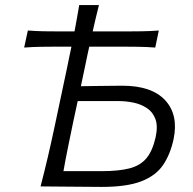

<svg xmlns="http://www.w3.org/2000/svg" viewBox="-20 -733 760 755"><path d="M139.5 0Q155 -59.5 168 -115Q181 -170.5 195 -236.5L245 -472.5Q249 -493 253 -512.2Q257 -531.5 261 -549.5H199.5Q172 -549.5 140.5 -549Q109 -548.5 75 -546L89.5 -613Q122.5 -610.5 153.8 -610Q185 -609.5 212.5 -609.5H273Q278 -635.5 282.5 -661Q287 -686.5 291.5 -713H369Q362.5 -686 356.2 -660.5Q350 -635 344.5 -609.5H480.5Q508 -609.5 539.2 -610Q570.5 -610.5 604.5 -613L590.5 -546Q557.5 -548.5 526.5 -549Q495.5 -549.5 468 -549.5H331Q327 -531.5 322.8 -512.2Q318.5 -493 314.5 -472L298 -394Q327 -394 368 -395Q409 -396 460.5 -396Q577 -396 629.8 -338.5Q682.5 -281 662.5 -185.5Q649.5 -125.5 621 -83.8Q592.5 -42 535.5 -20Q478.5 2 380 2Q309 2 251.2 1Q193.5 0 139.5 0ZM229.5 -60H379.5Q447 -60 489.5 -71Q532 -82 556 -111Q580 -140 592 -193.5Q601.5 -237.5 591 -265.2Q580.5 -293 557.2 -308.2Q534 -323.5 504.8 -329.5Q475.5 -335.5 447.5 -335.5H285.5L266.5 -247Q255.5 -194 246.8 -151Q238 -108 229.5 -60Z"/></svg>

Font: Commissioner Flair Light
Style: Italic
Weight: 300
Italic angle: -12°
Designer: Kostas Bartsokas
Foundry: Kostas Bartsokas
Version: Version 1.000; ttfautohint (v1.8.3)